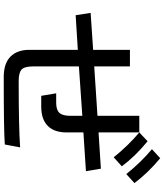

<svg xmlns="http://www.w3.org/2000/svg" viewBox="56 -937 888 1040"><g transform="rotate(90 500.0 -417.0)"><path d="M485.4 -277.3H537.1Q575.2 -277.3 591.3 -294.9Q607.4 -312.5 607.4 -354.5V-418.9L339.8 -400.4V-151.4Q339.8 -106.4 356.4 -90.3Q373 -74.2 418.9 -74.2Q668 -74.2 778.3 -82L762.7 1Q683.6 6.8 397.5 6.8Q323.2 6.8 286.6 -29.8Q250 -66.4 250 -130.9V-394.5L62.5 -382.8L49.8 -463.9L250 -477.5V-676.8H339.8V-483.4L607.4 -501V-727.5H697.3V-506.8L893.6 -519.5L907.2 -438.5L697.3 -424.8V-333Q697.3 -266.6 661.6 -231.4Q626 -196.3 557.6 -196.3H499ZM788.1 -795.9 836.9 -840.8Q917 -774.4 971.7 -701.2L922.9 -657.2Q858.4 -737.3 788.1 -795.9ZM697.3 -727.5 745.1 -772.5Q828.1 -704.1 880.9 -632.8L832 -588.9Q767.6 -668.9 697.3 -727.5Z"/></g></svg>

Font: Gothic A1 Medium
Style: Regular
Weight: 500
Designer: HanYang I&C Co.,Ltd.
Foundry: HanYang I&C Co.,Ltd.
Version: Version 2.50